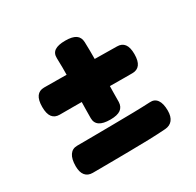

<svg xmlns="http://www.w3.org/2000/svg" viewBox="-134 -740 919 901"><g transform="rotate(-30 325.0 -290.0)"><path d="M396 -216Q395 -190 377 -177Q359 -164 321 -164Q282 -164 263 -177Q244 -190 244 -216Q244 -233 244.5 -265.5Q245 -298 246 -337.5Q247 -377 247.5 -416.5Q248 -456 248 -488.5Q248 -521 247 -539Q246 -566 264.5 -578.5Q283 -591 322 -591Q360 -591 378.5 -578.5Q397 -566 398 -539Q399 -524 399 -493Q399 -462 399 -423Q399 -384 398 -344Q397 -304 396.5 -270Q396 -236 396 -216ZM126 -303Q100 -303 86.5 -320.5Q73 -338 73 -375Q73 -413 86.5 -431.5Q100 -450 126 -450Q153 -450 198 -449.5Q243 -449 295 -448.5Q347 -448 395 -447.5Q443 -447 477 -446.5Q511 -446 519 -446Q545 -446 558.5 -428.5Q572 -411 572 -374Q572 -337 558.5 -319Q545 -301 519 -301Q513 -301 480.5 -301Q448 -301 400.5 -301.5Q353 -302 300.5 -302.5Q248 -303 201.5 -303Q155 -303 126 -303ZM124 11Q98 11 84 -6Q70 -23 70 -56Q70 -95 84 -115.5Q98 -136 124 -136Q158 -136 209.5 -136.5Q261 -137 318.5 -137.5Q376 -138 429.5 -139Q483 -140 521 -142Q547 -144 561 -124.5Q575 -105 575 -66Q575 -34 561 -16.5Q547 1 521 3Q482 6 429.5 7.5Q377 9 320.5 9.5Q264 10 212.5 10.5Q161 11 124 11Z"/></g></svg>

Font: Playpen Sans ExtraBold
Style: Regular
Weight: 800
Designer: Laura Meseguer, Veronika Burian, José Scaglione
Foundry: TypeTogether
Version: Version 1.001